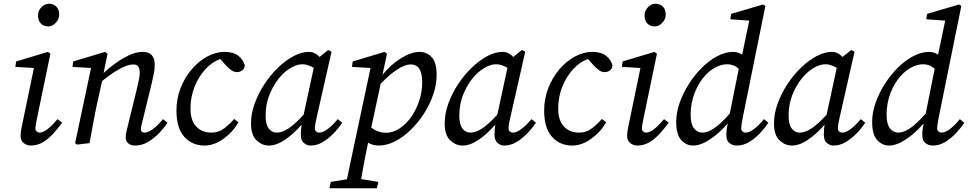

<svg xmlns="http://www.w3.org/2000/svg" viewBox="-20 -764 5168 1025"><path d="M90 -38Q90 -49 92 -64.5Q94 -80 101 -111L161 -401L62 -407L66 -436L236 -487L249 -477L178 -135Q174 -116 171.5 -101Q169 -86 169 -78Q169 -68 176 -62Q183 -56 191 -56Q227 -56 287 -128L312 -109Q290 -79 264.5 -51Q239 -23 209.5 -5Q180 13 144 13Q124 13 107 0Q90 -13 90 -38ZM237 -623Q213 -623 198 -638.5Q183 -654 183 -682Q183 -707 201 -725.5Q219 -744 242 -744Q266 -744 281 -728.5Q296 -713 296 -686Q296 -662 278 -642.5Q260 -623 237 -623Z M458 0 391 8 381 0 466 -401 367 -407 371 -436 541 -487 554 -477 533 -374Q583 -421 639.5 -454Q696 -487 742 -487Q806 -487 806 -418Q806 -394 801 -369.5Q796 -345 790 -320L745 -135Q740 -114 736 -99.5Q732 -85 732 -77Q732 -56 751 -56Q770 -56 796.5 -75Q823 -94 850 -128L874 -109Q855 -80 827.5 -51.5Q800 -23 768 -5Q736 13 701 13Q678 13 664.5 1Q651 -11 651 -30Q651 -47 655.5 -63.5Q660 -80 667 -111L710 -287Q716 -313 721 -336Q726 -359 726 -374Q726 -400 717 -410Q708 -420 691 -420Q664 -420 622 -398Q580 -376 525 -331L498 -210Q487 -158 477.5 -105.5Q468 -53 458 0Z M1072 13Q1006 13 964 -33.5Q922 -80 922 -174Q922 -237 944 -293.5Q966 -350 1003 -393.5Q1040 -437 1086 -462Q1132 -487 1179 -487Q1225 -487 1252 -466.5Q1279 -446 1287 -414Q1284 -395 1271.5 -387Q1259 -379 1245 -379Q1229 -379 1214.5 -389.5Q1200 -400 1186 -415L1156 -449Q1113 -434 1077 -395Q1041 -356 1019 -301.5Q997 -247 997 -185Q997 -120 1028 -88Q1059 -56 1108 -56Q1148 -56 1178.5 -80Q1209 -104 1230 -129L1253 -111Q1223 -59 1173 -23Q1123 13 1072 13Z M1398 -146Q1398 -100 1414.5 -78Q1431 -56 1458 -56Q1484 -56 1518 -77Q1552 -98 1601 -152L1655 -402Q1641 -410 1625.5 -415.5Q1610 -421 1594 -421Q1570 -421 1540.5 -406Q1511 -391 1484 -363Q1448 -326 1423 -269Q1398 -212 1398 -146ZM1638 13Q1618 13 1602 -1Q1586 -15 1586 -45Q1586 -74 1590 -98Q1547 -49 1501.5 -18Q1456 13 1415 13Q1379 13 1349.5 -15Q1320 -43 1320 -105Q1320 -157 1339.5 -211Q1359 -265 1391.5 -314.5Q1424 -364 1464.5 -403Q1505 -442 1547.5 -464.5Q1590 -487 1629 -487Q1646 -487 1660 -480Q1674 -473 1686 -460L1732 -497L1750 -488L1670 -135Q1661 -98 1661 -78Q1661 -68 1668 -62Q1675 -56 1685 -56Q1704 -56 1730.5 -76Q1757 -96 1783 -128L1807 -109Q1788 -80 1761 -52Q1734 -24 1703 -5.5Q1672 13 1638 13Z M1739 241 1746 207 1832 193 1958 -401 1859 -407 1863 -436 2033 -487 2046 -477 2022 -365Q2069 -422 2123 -454.5Q2177 -487 2220 -487Q2257 -487 2284 -459.5Q2311 -432 2311 -364Q2311 -313 2293 -260Q2275 -207 2244 -158.5Q2213 -110 2173 -71Q2133 -32 2089 -9.5Q2045 13 2002 13Q1971 13 1945 -2Q1932 62 1923 108Q1914 154 1908 192L2000 207L1992 241ZM2173 -420Q2142 -420 2100.5 -393Q2059 -366 2012 -316L1962 -83Q1982 -68 2001.5 -61.5Q2021 -55 2038 -55Q2076 -55 2109.5 -76Q2143 -97 2169 -131Q2199 -171 2216.5 -221.5Q2234 -272 2234 -324Q2234 -420 2173 -420Z M2432 -146Q2432 -100 2448.5 -78Q2465 -56 2492 -56Q2518 -56 2552 -77Q2586 -98 2635 -152L2689 -402Q2675 -410 2659.5 -415.5Q2644 -421 2628 -421Q2604 -421 2574.5 -406Q2545 -391 2518 -363Q2482 -326 2457 -269Q2432 -212 2432 -146ZM2672 13Q2652 13 2636 -1Q2620 -15 2620 -45Q2620 -74 2624 -98Q2581 -49 2535.5 -18Q2490 13 2449 13Q2413 13 2383.5 -15Q2354 -43 2354 -105Q2354 -157 2373.5 -211Q2393 -265 2425.5 -314.5Q2458 -364 2498.5 -403Q2539 -442 2581.5 -464.5Q2624 -487 2663 -487Q2680 -487 2694 -480Q2708 -473 2720 -460L2766 -497L2784 -488L2704 -135Q2695 -98 2695 -78Q2695 -68 2702 -62Q2709 -56 2719 -56Q2738 -56 2764.5 -76Q2791 -96 2817 -128L2841 -109Q2822 -80 2795 -52Q2768 -24 2737 -5.5Q2706 13 2672 13Z M3035 13Q2969 13 2927 -33.5Q2885 -80 2885 -174Q2885 -237 2907 -293.5Q2929 -350 2966 -393.5Q3003 -437 3049 -462Q3095 -487 3142 -487Q3188 -487 3215 -466.5Q3242 -446 3250 -414Q3247 -395 3234.5 -387Q3222 -379 3208 -379Q3192 -379 3177.5 -389.5Q3163 -400 3149 -415L3119 -449Q3076 -434 3040 -395Q3004 -356 2982 -301.5Q2960 -247 2960 -185Q2960 -120 2991 -88Q3022 -56 3071 -56Q3111 -56 3141.5 -80Q3172 -104 3193 -129L3216 -111Q3186 -59 3136 -23Q3086 13 3035 13Z M3328 -38Q3328 -49 3330 -64.5Q3332 -80 3339 -111L3399 -401L3300 -407L3304 -436L3474 -487L3487 -477L3416 -135Q3412 -116 3409.5 -101Q3407 -86 3407 -78Q3407 -68 3414 -62Q3421 -56 3429 -56Q3465 -56 3525 -128L3550 -109Q3528 -79 3502.5 -51Q3477 -23 3447.5 -5Q3418 13 3382 13Q3362 13 3345 0Q3328 -13 3328 -38ZM3475 -623Q3451 -623 3436 -638.5Q3421 -654 3421 -682Q3421 -707 3439 -725.5Q3457 -744 3480 -744Q3504 -744 3519 -728.5Q3534 -713 3534 -686Q3534 -662 3516 -642.5Q3498 -623 3475 -623Z M3667 -151Q3667 -102 3685 -79Q3703 -56 3730 -56Q3757 -56 3791.5 -78.5Q3826 -101 3876 -158L3924 -397Q3909 -410 3893.5 -415.5Q3878 -421 3863 -421Q3831 -421 3800 -404.5Q3769 -388 3743 -359Q3709 -322 3688 -267Q3667 -212 3667 -151ZM3945 -135Q3937 -95 3937 -78Q3937 -68 3944 -62Q3951 -56 3960 -56Q3980 -56 4006.5 -76Q4033 -96 4058 -128L4082 -109Q4063 -80 4036.5 -52Q4010 -24 3979 -5.5Q3948 13 3914 13Q3891 13 3874.5 0Q3858 -13 3858 -39Q3857 -50 3858.5 -64.5Q3860 -79 3865 -105Q3820 -53 3770.5 -20Q3721 13 3680 13Q3644 13 3617 -16Q3590 -45 3590 -113Q3590 -163 3608.5 -215.5Q3627 -268 3658 -316.5Q3689 -365 3728 -403.5Q3767 -442 3810 -464.5Q3853 -487 3893 -487Q3920 -487 3942 -472L3980 -654L3879 -661L3883 -690L4054 -740L4066 -732Z M4190 -146Q4190 -100 4206.5 -78Q4223 -56 4250 -56Q4276 -56 4310 -77Q4344 -98 4393 -152L4447 -402Q4433 -410 4417.5 -415.5Q4402 -421 4386 -421Q4362 -421 4332.5 -406Q4303 -391 4276 -363Q4240 -326 4215 -269Q4190 -212 4190 -146ZM4430 13Q4410 13 4394 -1Q4378 -15 4378 -45Q4378 -74 4382 -98Q4339 -49 4293.5 -18Q4248 13 4207 13Q4171 13 4141.5 -15Q4112 -43 4112 -105Q4112 -157 4131.5 -211Q4151 -265 4183.5 -314.5Q4216 -364 4256.5 -403Q4297 -442 4339.5 -464.5Q4382 -487 4421 -487Q4438 -487 4452 -480Q4466 -473 4478 -460L4524 -497L4542 -488L4462 -135Q4453 -98 4453 -78Q4453 -68 4460 -62Q4467 -56 4477 -56Q4496 -56 4522.5 -76Q4549 -96 4575 -128L4599 -109Q4580 -80 4553 -52Q4526 -24 4495 -5.5Q4464 13 4430 13Z M4713 -151Q4713 -102 4731 -79Q4749 -56 4776 -56Q4803 -56 4837.5 -78.5Q4872 -101 4922 -158L4970 -397Q4955 -410 4939.5 -415.5Q4924 -421 4909 -421Q4877 -421 4846 -404.5Q4815 -388 4789 -359Q4755 -322 4734 -267Q4713 -212 4713 -151ZM4991 -135Q4983 -95 4983 -78Q4983 -68 4990 -62Q4997 -56 5006 -56Q5026 -56 5052.5 -76Q5079 -96 5104 -128L5128 -109Q5109 -80 5082.5 -52Q5056 -24 5025 -5.5Q4994 13 4960 13Q4937 13 4920.5 0Q4904 -13 4904 -39Q4903 -50 4904.5 -64.5Q4906 -79 4911 -105Q4866 -53 4816.5 -20Q4767 13 4726 13Q4690 13 4663 -16Q4636 -45 4636 -113Q4636 -163 4654.5 -215.5Q4673 -268 4704 -316.5Q4735 -365 4774 -403.5Q4813 -442 4856 -464.5Q4899 -487 4939 -487Q4966 -487 4988 -472L5026 -654L4925 -661L4929 -690L5100 -740L5112 -732Z"/></svg>

Font: Source Serif Pro
Style: Italic
Weight: 400
Italic angle: -12°
Designer: Frank Grießhammer
Foundry: Adobe Systems Incorporated
Version: Version 3.001;hotconv 1.0.111;makeotfexe 2.5.65597